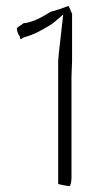

<svg xmlns="http://www.w3.org/2000/svg" viewBox="-20 -643 305 650"><path d="M37 -548C37 -538 42 -525 47 -520L49 -510C52 -512 56 -514 60 -516L61 -517H63C87 -524 105 -532 124 -543C139 -552 154 -559 165 -569L194 -594L179 -461C179 -453 177 -443 177 -438V-20C188 -17 202 -14 217 -13C220 -21 222 -31 222 -41V-382C222 -401 224 -420 224 -438V-599L222 -600C219 -608 216 -616 212 -623C193 -616 175 -609 151 -603C129 -589 100 -571 66 -565H61C53 -560 45 -554 37 -548Z"/></svg>

Font: SolarCharger
Style: 150
Weight: 100
Designer: Mew Too
Foundry: Cannot Into Space Fonts/KineticPlasma Fonts
Version: Version 1.100